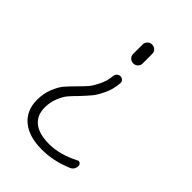

<svg xmlns="http://www.w3.org/2000/svg" viewBox="-217 -607 933 933"><g transform="rotate(45 250.0 -140.0)"><path d="M232.4 -477.5Q232.4 -490.2 241.7 -500Q251 -509.8 265.1 -509.8Q279.3 -509.8 288.6 -500.5Q297.9 -491.2 297.9 -477.5V-412.1Q297.9 -399.4 288.6 -389.6Q279.3 -379.9 265.1 -379.9Q251 -379.9 241.7 -389.6Q232.4 -399.4 232.4 -412.1ZM248 230.5Q158.2 230.5 108.9 189.5Q59.6 148.4 59.6 75.2Q59.6 32.2 74.2 -3.9Q88.9 -40 104.5 -58.6Q120.1 -77.1 148.9 -106Q177.7 -134.8 190.9 -150.4Q204.1 -166 220.2 -198.7Q236.3 -231.4 239.3 -266.6Q240.2 -277.3 247.6 -284.7Q254.9 -292 264.6 -292Q275.4 -292 282.7 -285.2Q290 -278.3 289.1 -267.6Q286.1 -224.6 268.6 -187.5Q251 -150.4 236.3 -132.3Q221.7 -114.3 192.4 -83Q164.1 -54.7 150.9 -38.6Q137.7 -22.5 125 8.3Q112.3 39.1 112.3 75.2Q112.3 128.9 147.9 157.7Q183.6 186.5 252.9 186.5Q327.1 186.5 408.2 144.5Q415 140.6 422.4 146Q429.7 151.4 429.7 159.2Q429.7 186.5 407.2 196.3Q327.1 230.5 248 230.5Z"/></g></svg>

Font: Rounded-X Mgen+ 1mn light
Style: Regular
Weight: 200
Designer: [Source Han Sans]
Ryoko NISHIZUKA  (kana & ideographs); Paul D. Hunt (Latin, Greek & Cyrillic); Wenlong ZHANG  (bopomofo
Version: Version 1.059.20150602